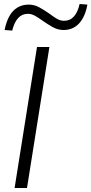

<svg xmlns="http://www.w3.org/2000/svg" viewBox="-20 -940 457 960"><path d="M53 0 165 -705H227L115 0ZM41 -787 3 -790Q11 -831 27 -859.5Q43 -888 67.5 -902.5Q92 -917 123 -917Q152 -917 177 -903Q202 -889 225 -873Q245 -858 263 -847Q281 -836 300 -836Q330 -836 349.5 -857.5Q369 -879 378 -920L417 -917Q406 -856 375.5 -823Q345 -790 298 -790Q269 -790 243.5 -804.5Q218 -819 195 -835Q176 -849 157 -860Q138 -871 120 -871Q90 -871 70.5 -849.5Q51 -828 41 -787Z"/></svg>

Font: Nunito Sans 12pt Light
Style: Italic
Weight: 300
Italic angle: -9°
Designer: Vernon Adams
Foundry: Vernon Adams
Version: Version 3.101;gftools[0.9.27]